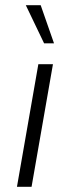

<svg xmlns="http://www.w3.org/2000/svg" viewBox="-20 -716 270 736"><path d="M45 0 127 -470H183L101 0ZM149 -550 79 -696H136L187 -550Z"/></svg>

Font: Celebes Light
Style: Italic
Weight: 300
Italic angle: -10°
Designer: Anugrah Pasau
Foundry: Lafontype
Version: Version 1.000; ttfautohint (v1.8.4)